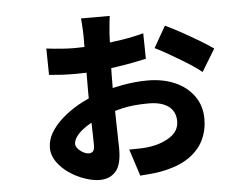

<svg xmlns="http://www.w3.org/2000/svg" viewBox="-51 -703 1101 838"><g transform="rotate(-5 500.0 -284.0)"><path d="M458.7 -638.5Q457.7 -632.3 456 -617.5Q454.4 -602.7 453.2 -587.7Q452 -572.8 451 -562.9Q450 -538.7 448.6 -508.8Q447.2 -479 446.2 -446.9Q445.2 -414.8 444.7 -383.2Q444.2 -351.5 444.2 -322.3Q444.2 -289.8 445.2 -250.4Q446.2 -211 446.7 -173.1Q447.2 -135.2 448.2 -104.2Q449.2 -73.3 449.2 -56.4Q449.2 14.4 422.9 42.7Q396.6 71 353.4 71Q324.2 71 288.9 59Q253.5 47.1 221.6 25.5Q189.7 3.9 169 -25.1Q148.3 -54.2 148.3 -87.7Q148.3 -121.5 167.1 -153.3Q186 -185.2 218.4 -213.8Q250.9 -242.5 291.7 -265.5Q332.6 -288.4 376.7 -303.7Q429.4 -322.3 487.4 -332.9Q545.3 -343.4 597.9 -343.4Q665.8 -343.4 718.2 -320.4Q770.6 -297.3 800.9 -254.7Q831.2 -212.1 831.2 -154.2Q831.2 -105.1 810.5 -62.2Q789.8 -19.4 744.9 11.5Q700 42.3 625.1 57.2Q599.4 62.2 573.7 64.1Q548 66 530.7 67.5L492.6 -49.9Q519.4 -49.7 543.8 -50.7Q568.3 -51.7 589.4 -55.2Q638.4 -63.3 675.2 -88.3Q711.9 -113.4 711.9 -155.8Q711.9 -184 697.9 -203.7Q683.8 -223.4 657.6 -233.3Q631.5 -243.3 594.8 -243.3Q526.7 -243.3 478.5 -231.9Q430.3 -220.5 386.6 -203.1Q359.2 -192.9 336.2 -179.9Q313.1 -166.9 295.9 -152.7Q278.7 -138.4 269.1 -123.4Q259.4 -108.5 259.4 -94.3Q259.4 -86.6 265 -78.4Q270.6 -70.2 279.5 -63.5Q288.3 -56.7 298.2 -52.7Q308.1 -48.7 315.8 -48.7Q328 -48.7 334.5 -56.2Q340.9 -63.6 340.9 -81.8Q340.9 -102.7 339.9 -140Q338.9 -177.3 337.4 -224Q335.9 -270.8 335.9 -319.3Q335.9 -353.6 336.1 -390.3Q336.3 -427 336.6 -461.2Q336.8 -495.5 337 -522Q337.2 -548.6 337.2 -563.4Q337.2 -573 336.3 -588.2Q335.4 -603.4 334.5 -618.1Q333.7 -632.7 332.7 -638.5ZM694.9 -575.2Q726.4 -560.4 766 -538.5Q805.7 -516.6 842.5 -494.5Q879.3 -472.5 900.6 -456.8L841.2 -359.3Q827.2 -371.4 801.8 -388.2Q776.4 -405 746.3 -423.1Q716.3 -441.2 688.4 -456.7Q660.5 -472.2 641.5 -481.5ZM170.5 -520.8Q204.8 -516.6 237 -514.3Q269.2 -512 290.6 -512Q337.1 -512 391.6 -516.8Q446.1 -521.5 499.8 -529.8Q553.6 -538.1 597.7 -550.4L599.5 -438.2Q574.9 -432.7 539.4 -426.1Q504 -419.5 462.5 -413.2Q421.1 -407 376.9 -403.2Q332.8 -399.4 290.6 -399.4Q256.8 -399.4 230.6 -400.7Q204.5 -402.1 172.3 -405.1Z"/></g></svg>

Font: Noto Sans JP
Style: Regular
Weight: 100
Designer: Ryoko NISHIZUKA 西塚涼子 (kana, bopomofo & ideographs); Paul D. Hunt (Latin, Greek & Cyrillic); Sandoll Communications 산돌커뮤니
Foundry: Adobe
Version: Version 2.004;hotconv 1.0.118;makeotfexe 2.5.65603